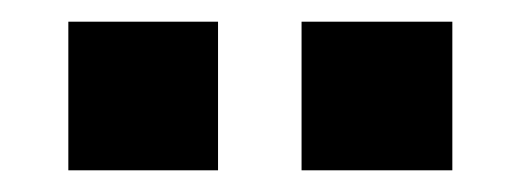

<svg xmlns="http://www.w3.org/2000/svg" viewBox="-20 -737 480 177"><path d="M181 -580H43V-717H181ZM397 -580H258V-717H397Z"/></svg>

Font: YamahaIndonesia935. App XBold
Style: Regular
Weight: 800
Designer: Dalton Maag Ltd
Foundry: Dalton Maag Ltd
Version: Version 1.002; January 01, 2024; Regular/Italic